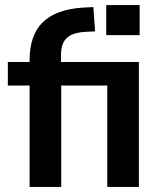

<svg xmlns="http://www.w3.org/2000/svg" viewBox="-20 -739 632 759"><path d="M97 0V-401H11V-494H129L97 -463V-501Q97 -600 149 -651Q201 -702 308 -709L349 -711L356 -615L316 -613Q283 -611 262 -601Q241 -591 231 -571.5Q221 -552 221 -519V-471L196 -494H529V0H404V-401H222V0ZM400 -600V-719H532V-600Z"/></svg>

Font: Nunito Sans 10pt SemiCondensed
Style: Bold
Weight: 700
Width: 4
Designer: Vernon Adams
Foundry: Vernon Adams
Version: Version 3.101;gftools[0.9.27]